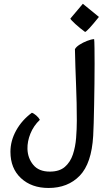

<svg xmlns="http://www.w3.org/2000/svg" viewBox="-20 -751 545 997"><path d="M231.9 225.1Q144 225.1 89.1 174.3Q34.2 123.5 34.2 37.1Q34.2 -20 64 -73.7Q93.8 -127.4 145.5 -165.5Q155.3 -162.6 168.2 -151.4Q181.2 -140.1 187 -128.9Q154.3 -97.7 137.9 -57.1Q121.6 -16.6 122.6 22.5Q124 70.3 152.8 105.2Q181.6 140.1 238.8 140.1Q288.6 140.1 316.9 115.5Q345.2 90.8 358.4 51.3Q371.6 11.7 375.2 -34.7Q378.9 -81.1 378.9 -124.5Q378.9 -215.8 375 -309.6Q371.1 -403.3 369.1 -495.6Q375 -507.3 392.8 -518.8Q410.6 -530.3 431.9 -538.6Q453.1 -546.9 468.8 -547.9Q470.2 -539.1 470.7 -500.7Q471.2 -462.4 471.2 -419.4Q471.2 -371.6 470.5 -316.4Q469.7 -261.2 468.8 -208.3Q467.8 -155.3 466.6 -112.3Q465.3 -69.3 463.9 -45.4Q455.6 97.7 394 161.4Q332.5 225.1 231.9 225.1ZM421.9 -585Q394.5 -605 371.6 -626Q348.6 -647 345.2 -654.3L410.2 -731.4L493.7 -663.1Q461.4 -623 444.6 -605Q427.7 -586.9 421.9 -585Z"/></svg>

Font: Harmattan
Style: Bold
Weight: 700
Designer: George W. Nuss III and SIL International
Foundry: SIL International
Version: Version 4.000